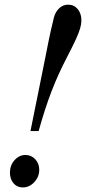

<svg xmlns="http://www.w3.org/2000/svg" viewBox="-20 -792 368 822"><path d="M110.5 -231 175 -550.5Q188 -618 197.5 -660.8Q207 -703.5 211 -718Q218 -742.5 234 -757.2Q250 -772 272 -772Q297 -772 312.8 -753Q328.5 -734 328.5 -704.5Q328.5 -689.5 323.2 -671Q318 -652.5 304.5 -623Q291 -593.5 265.5 -544.5Q228.5 -473.5 200.2 -400Q172 -326.5 145.5 -231ZM77.5 10.5Q53 10.5 37.8 -7.5Q22.5 -25.5 22.5 -53Q22.5 -84 42.2 -106.2Q62 -128.5 89 -128.5Q114 -128.5 131 -110.2Q148 -92 148 -65Q148 -35 126.8 -12.2Q105.5 10.5 77.5 10.5Z"/></svg>

Font: Libre Caslon Condensed Medium Italic
Style: Regular
Weight: 500
Italic angle: -22.583°
Designer: Pablo Impallari, Rodrigo Fuenzalida, Katja Schimmel, Ertekin Erdin
Foundry: Pablo Impallari, Rodrigo Fuenzalida
Version: Version 2.000; ttfautohint (v1.8.4.7-5d5b);gftools[0.9.33]